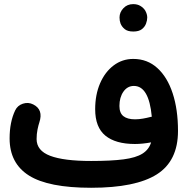

<svg xmlns="http://www.w3.org/2000/svg" viewBox="-20 -849 908 927"><path d="M26.4 -180.7Q26.4 -259.8 53.2 -315.9Q64.5 -339.8 90.6 -348.4Q116.7 -356.9 140.6 -344.7Q190.4 -319.8 169.9 -257.8Q165.5 -245.1 161.1 -223.4Q156.7 -201.7 156.7 -177.7Q156.7 -121.6 222.4 -96.7Q288.1 -71.8 419.9 -71.8Q516.6 -71.8 576.4 -79.6Q636.2 -87.4 667.7 -107.2Q699.2 -127 709.5 -161.6Q668 -153.8 631.3 -153.8Q538.1 -153.8 488.8 -194.1Q439.5 -234.4 439.5 -321.8Q439.5 -391.6 463.1 -446.5Q486.8 -501.5 528.6 -533Q570.3 -564.5 623.5 -564.5Q691.4 -564.5 739.7 -520.5Q788.1 -476.6 813.7 -398.4Q839.4 -320.3 839.4 -216.8Q839.4 -71.8 737.1 -7.1Q634.8 57.6 419.9 57.6Q213.4 57.6 119.9 -1.5Q26.4 -60.5 26.4 -180.7ZM556.6 -337.4Q556.6 -303.2 575.9 -288.1Q595.2 -272.9 631.8 -272.9Q650.9 -272.9 670.2 -276.4Q689.5 -279.8 706.1 -284.2Q709.5 -285.2 712.9 -285.6Q699.2 -434.1 626.5 -434.1Q595.2 -434.1 575.9 -406.5Q556.6 -378.9 556.6 -337.4ZM557.1 -764.6Q557.1 -789.6 575.7 -809.3Q594.2 -829.1 623 -829.1Q643.6 -829.1 658 -820.3Q672.4 -811.5 680.7 -798.8Q690.9 -781.2 690.9 -764.2Q690.9 -751 685.1 -735.1Q679.2 -719.2 664.8 -708Q650.4 -696.8 623.5 -696.8Q596.2 -696.8 582 -708.5Q567.9 -720.2 562 -735.4Q557.1 -748.5 557.1 -764.6Z"/></svg>

Font: Mikhak-DS2-FD Bold
Style: Regular
Weight: 700
Designer: Amin Abedi
Version: Version 3.4